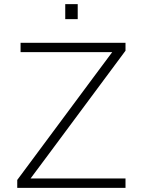

<svg xmlns="http://www.w3.org/2000/svg" viewBox="-20 -904 690 924"><path d="M63 0V-38L438 -543L520 -653H382H79V-698H584V-660L209 -155L127 -45H265H584V0ZM294 -812V-884H354V-812Z"/></svg>

Font: Azeret Mono Thin Thin
Style: Regular
Weight: 250
Version: Version 1.002